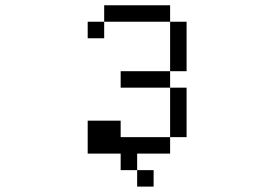

<svg xmlns="http://www.w3.org/2000/svg" viewBox="-20 -645 1040 728"><path d="M562.5 62.5V0H500V62.5ZM500 0V-62.5H625V-125H437.5V-187.5H312.5Q312.5 -187.5 312.5 -62.5H437.5V0ZM625 -125H687.5V-312.5H625ZM625 -312.5V-375H437.5V-312.5ZM625 -375H687.5V-562.5H625ZM375 -562.5H312.5V-500H375ZM375 -562.5H625V-625H375Z"/></svg>

Font: CalcUnifontExMono
Style: Regular
Weight: 500
Version: Version 15.0.06